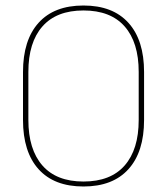

<svg xmlns="http://www.w3.org/2000/svg" viewBox="-20 -668 606 697"><path d="M283 9Q176.5 9 120 -53.8Q63.5 -116.5 63.5 -232.5V-406.5Q63.5 -522.5 120 -585.2Q176.5 -648 283 -648Q389.5 -648 446.2 -585.2Q503 -522.5 503 -406.5V-232.5Q503 -116.5 446.2 -53.8Q389.5 9 283 9ZM283 -9Q381.5 -9 432.5 -67.2Q483.5 -125.5 483.5 -232.5V-407Q483.5 -514 432.5 -572Q381.5 -630 283 -630Q185 -630 134 -572Q83 -514 83 -407V-232.5Q83 -125.5 134 -67.2Q185 -9 283 -9Z"/></svg>

Font: Anek Odia Medium Thin
Style: Regular
Weight: 250
Version: Version 1.003